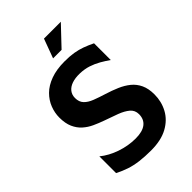

<svg xmlns="http://www.w3.org/2000/svg" viewBox="-250 -956 1071 1071"><g transform="rotate(-45 285.5 -420.0)"><path d="M289 12Q239 12 199.5 7Q160 2 127 -9Q94 -20 61 -37V-169Q103 -135 160 -115.5Q217 -96 275 -96Q329 -96 356.5 -117.5Q384 -139 384 -179Q384 -210 361.5 -229Q339 -248 302 -262Q265 -276 221 -291Q190 -302 160.5 -315.5Q131 -329 107.5 -350Q84 -371 70 -402.5Q56 -434 56 -480Q56 -517 70 -553Q84 -589 113 -618Q142 -647 188.5 -664Q235 -681 298 -681Q339 -681 369.5 -676Q400 -671 427.5 -661Q455 -651 486 -636V-504Q462 -521 435 -536.5Q408 -552 377.5 -562Q347 -572 311 -573Q275 -574 249 -565Q223 -556 209 -538Q195 -520 195 -495Q195 -464 212.5 -445.5Q230 -427 261 -415Q292 -403 331 -391Q370 -379 405 -364Q440 -349 466.5 -327.5Q493 -306 508 -274Q523 -242 523 -196Q523 -140 497.5 -92.5Q472 -45 420 -16.5Q368 12 289 12ZM265 -738 307 -852H440L332 -738Z"/></g></svg>

Font: Maven Pro SemiBold
Style: Regular
Weight: 600
Designer: Joe Prince
Foundry: Joe Prince
Version: Version 2.103